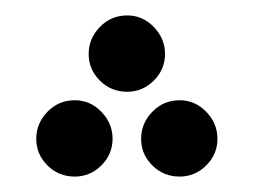

<svg xmlns="http://www.w3.org/2000/svg" viewBox="-20 -225 329 249"><path d="M145 -106Q124 -106 109.5 -120.5Q95 -135 95 -155Q95 -175 109.5 -190Q124 -205 145 -205Q165 -205 179.5 -190Q194 -175 194 -155Q194 -135 179.5 -120.5Q165 -106 145 -106ZM77 4Q56 4 41.5 -10.5Q27 -25 27 -45Q27 -65 41.5 -80Q56 -95 77 -95Q97 -95 111.5 -80Q126 -65 126 -45Q126 -25 111.5 -10.5Q97 4 77 4ZM213 4Q192 4 177.5 -10.5Q163 -25 163 -45Q163 -65 177.5 -80Q192 -95 213 -95Q233 -95 247.5 -80Q262 -65 262 -45Q262 -25 247.5 -10.5Q233 4 213 4Z"/></svg>

Font: Go Noto Current
Style: Regular
Weight: 400
Designer: Monotype Design Team
Foundry: Monotype Imaging Inc.
Version: Version 2.007; ttfautohint (v1.8) -l 8 -r 50 -G 200 -x 14 -D